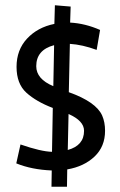

<svg xmlns="http://www.w3.org/2000/svg" viewBox="-20 -641 455 731"><path d="M189 -621 249 -616 247 -555Q304 -552 361 -527L348 -451Q294 -471 246 -474L242 -290Q346 -253 369 -201Q380 -176 380 -143Q380 -83 340 -45Q300 -7 236 4L235 70H176L177 8Q101 5 42 -19L58 -91Q136 -64 178 -63L181 -230Q118 -254 80.5 -288Q43 -322 43 -386.5Q43 -451 83 -494Q123 -537 187 -550ZM118 -389Q118 -340 183 -313L186 -469Q118 -451 118 -389ZM300 -143Q300 -181 241 -207L238 -70Q300 -87 300 -143Z"/></svg>

Font: Fresca
Style: Regular
Weight: 400
Designer: Iván Moreno
Foundry: Fontstage
Version: Version 1.001